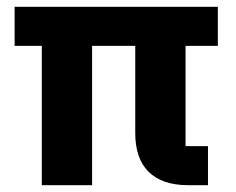

<svg xmlns="http://www.w3.org/2000/svg" viewBox="-20 -545 695 565"><path d="M526 -115V-410H621V-525H23V-410H103V0H251V-410H378V-153C378 -53 432 0 534 0H592V-115Z"/></svg>

Font: Braiins Sans
Style: Bold
Weight: 700
Designer: Mike Abbink, Paul van der Laan, Pieter van Rosmalen, Jiri Chlebus, Lubos Buracinsky
Foundry: Bold Monday, Sudetype
Version: Version 1.000;hotconv 1.0.109;makeotfexe 2.5.65596